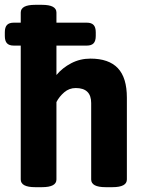

<svg xmlns="http://www.w3.org/2000/svg" viewBox="-20 -774 605 796"><path d="M506 -369V-30Q506 2 446 2H418Q358 2 358 -30V-347Q358 -409 294 -409Q267 -409 246.5 -391.5Q226 -374 214 -351V-30Q214 2 154 2H126Q66 2 66 -30V-585H37Q18 -585 9 -594.5Q0 -604 0 -625V-640Q0 -661 9 -670.5Q18 -680 37 -680H66V-722Q66 -754 126 -754H154Q214 -754 214 -722V-680H340Q359 -680 368 -670.5Q377 -661 377 -640V-625Q377 -604 368 -594.5Q359 -585 340 -585H214V-463Q239 -493 275.5 -512Q312 -531 355 -531Q431 -531 468.5 -491.5Q506 -452 506 -369Z"/></svg>

Font: Asap-Bold
Style: Bold
Weight: 700
Designer: Pablo Cosgaya
Foundry: Omnibus-Type
Version: Version 2.000; ttfautohint (v1.8)